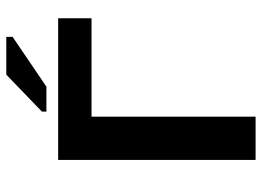

<svg xmlns="http://www.w3.org/2000/svg" viewBox="-136 -736 871 640"><g transform="rotate(-90 300.0 -416.5)"><path d="M558.6 -658.7V-547.4H230.5V-0.5H86.4V-658.7ZM247.6 -697.8V-712.9L370.6 -831.5H496.6V-810.5L330.6 -697.8Z"/></g></svg>

Font: Liberation Mono
Style: Bold
Weight: 700
Monospace: yes
Designer: Steve Matteson
Foundry: Ascender Corporation
Version: Version 2.1.5